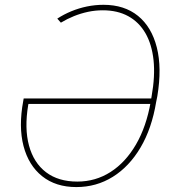

<svg xmlns="http://www.w3.org/2000/svg" viewBox="-20 -757 709 787"><path d="M404.3 -737.3Q489.7 -737.3 545.7 -691.9Q601.6 -646.5 622.8 -562.5Q644 -478.5 625 -363.3L620.1 -338.9Q602.1 -230 555.9 -152.1Q509.8 -74.2 442.4 -32.2Q375 9.8 293 9.8Q208.5 9.8 152.8 -34.7Q97.2 -79.1 76.4 -158.4Q55.7 -237.8 75.2 -342.8L77.1 -353.5H610.4L605.5 -331.1H96.7L95.7 -327.1Q79.6 -231 98.9 -160.2Q118.2 -89.4 168.7 -51Q219.2 -12.7 296.9 -12.7Q371.6 -12.7 433.1 -52Q494.6 -91.3 537.4 -164.8Q580.1 -238.3 597.7 -339.8L601.6 -363.3Q616.2 -445.3 609.4 -510.3Q602.5 -575.2 576.2 -620.8Q549.8 -666.5 505.6 -690.7Q461.4 -714.8 401.4 -714.8Q370.6 -714.8 340.8 -708.5Q311 -702.1 283.2 -690.9Q255.4 -679.7 229.5 -664.1L214.8 -680.7Q241.7 -698.2 272.5 -710.9Q303.2 -723.6 336.7 -730.5Q370.1 -737.3 404.3 -737.3Z"/></svg>

Font: Inter Tight Thin
Style: Italic
Weight: 250
Italic angle: -9.39999°
Designer: Rasmus Andersson
Foundry: rsms
Version: Version 3.004